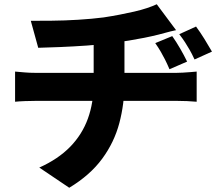

<svg xmlns="http://www.w3.org/2000/svg" viewBox="-20 -810 1040 904"><path d="M791 -640Q810 -613 828.5 -581Q847 -549 861 -520L778 -484Q766 -512 756.5 -530.5Q747 -549 737 -566.5Q727 -584 711 -607ZM903 -685Q923 -658 942.5 -626.5Q962 -595 978 -567L896 -530Q883 -558 872.5 -576Q862 -594 851.5 -610.5Q841 -627 824 -649ZM125 -712Q164 -712 223.5 -712.5Q283 -713 348 -717Q413 -721 468 -728Q507 -734 543.5 -741Q580 -748 612.5 -755.5Q645 -763 672 -772Q699 -781 718 -790L809 -668Q781 -662 760 -656Q739 -650 726 -647Q694 -639 659 -632Q624 -625 587 -619Q550 -613 511 -608Q454 -600 389 -595.5Q324 -591 263.5 -588.5Q203 -586 160 -585ZM165 -21Q254 -61 310.5 -119Q367 -177 394 -252Q421 -327 421 -418Q421 -418 421 -438.5Q421 -459 421 -503Q421 -547 421 -619L566 -634Q566 -608 566 -578.5Q566 -549 566 -521Q566 -493 566 -470.5Q566 -448 566 -434Q566 -420 566 -420Q566 -322 542 -231Q518 -140 461 -62.5Q404 15 306 74ZM51 -473Q73 -471 97 -469Q121 -467 145 -467Q158 -467 197 -467Q236 -467 292 -467Q348 -467 412 -467Q476 -467 540 -467Q604 -467 660.5 -467Q717 -467 757 -467Q797 -467 812 -467Q823 -467 841 -468Q859 -469 877 -470.5Q895 -472 906 -473V-331Q885 -333 860.5 -334Q836 -335 815 -335Q801 -335 761 -335Q721 -335 664.5 -335Q608 -335 543.5 -335Q479 -335 414 -335Q349 -335 292.5 -335Q236 -335 197 -335Q158 -335 146 -335Q124 -335 97.5 -334Q71 -333 51 -331Z"/></svg>

Font: Noto Sans TC ExtraBold
Style: Regular
Weight: 800
Designer: Ryoko NISHIZUKA  (kana, bopomofo & ideographs); Paul D. Hunt (Latin, Greek & Cyrillic); Sandoll Communications , Soo-you
Foundry: Adobe
Version: Version 2.004-H2;hotconv 1.0.118;makeotfexe 2.5.65603